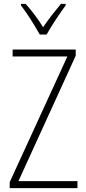

<svg xmlns="http://www.w3.org/2000/svg" viewBox="-20 -969 445 989"><path d="M379 0H30V-31L327 -678H45V-714H370V-682L75 -36H379ZM185 -791Q172 -814 155 -842Q138 -870 120 -896.5Q102 -923 88 -941V-949H112Q134 -925 158.5 -892.5Q183 -860 202 -829Q224 -861 246 -889.5Q268 -918 294 -949H318V-941Q295 -910 267 -867.5Q239 -825 220 -791Z"/></svg>

Font: Noto Sans Lao Condensed ExtraLight
Style: Regular
Weight: 200
Width: 3
Designer: Monotype Design Team
Foundry: Monotype Imaging Inc.
Version: Version 2.003; ttfautohint (v1.8.4.7-5d5b)